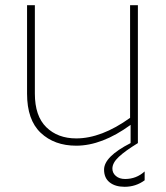

<svg xmlns="http://www.w3.org/2000/svg" viewBox="-20 -550 639 738"><path d="M482 0V-70Q372 10 273 10Q189 10 136.5 -39.5Q84 -89 84 -190V-530H114V-190Q114 -104 158 -61Q202 -18 273 -18Q370 -18 480 -97V-530H510V0Q461 30 436.5 53Q412 76 412 98Q412 115 425.5 126.5Q439 138 461 138Q504 138 536 109V143Q502 168 459 168Q423 168 401.5 151Q380 134 380 102Q380 52 482 0Z"/></svg>

Font: Roundo ExtraLight
Style: Regular
Weight: 250
Designer: Namrata Goyal (Gurmukhi), Shiva Nallaperumal (Latin)
Foundry: Indian Type Foundry
Version: Version 1.000;PS 1.0;hotconv 1.0.88;makeotf.lib2.5.647800